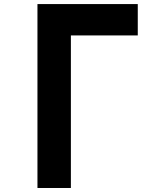

<svg xmlns="http://www.w3.org/2000/svg" viewBox="-20 -937 707 957"><path d="M166.7 -916.7H666.7V-760.4H333.3V0H166.7Z"/></svg>

Font: Monoid
Style: Bold
Weight: 700
Width: 4
Designer: Andreas Larsen (@larsenwork)
Version: Version 0.61